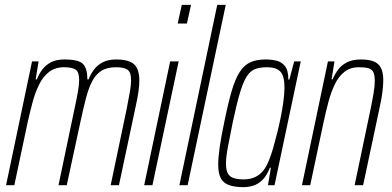

<svg xmlns="http://www.w3.org/2000/svg" viewBox="-20 -763 1616 791"><path d="M5 0 112 -510H139L127 -436H132Q140 -457 153.5 -475.5Q167 -494 189 -506Q211 -518 245 -518Q304 -518 322 -499.5Q340 -481 340 -436H345Q353 -457 367 -476Q381 -495 403.5 -506.5Q426 -518 458 -518Q511 -518 532.5 -498Q554 -478 554 -431Q554 -409 550 -382.5Q546 -356 538 -320L470 0H436L502 -315Q510 -356 515 -384.5Q520 -413 520 -432Q520 -466 505 -476Q490 -486 458 -486Q420 -486 396.5 -470.5Q373 -455 358.5 -426Q344 -397 333.5 -356Q323 -315 312 -264L255 0H221L287 -315Q296 -356 301 -385Q306 -414 306 -434Q306 -467 291 -476.5Q276 -486 244 -486Q207 -486 182 -466.5Q157 -447 141 -414.5Q125 -382 114.5 -343Q104 -304 95 -264L39 0Z M712 -666 729 -743H767L750 -666ZM574 0 681 -510H716L608 0Z M719 0 875 -743H910L753 0Z M983 8Q947 8 923.5 -0.5Q900 -9 889.5 -29Q879 -49 879 -84Q879 -113 885 -156Q891 -199 903 -255Q919 -335 934 -386.5Q949 -438 967.5 -466.5Q986 -495 1011.5 -506.5Q1037 -518 1074 -518Q1098 -518 1119 -513Q1140 -508 1154 -490.5Q1168 -473 1168 -435H1172L1192 -510H1219L1111 0H1084L1096 -72H1092Q1078 -37 1059.5 -20Q1041 -3 1021.5 2.5Q1002 8 983 8ZM985 -24Q1010 -24 1030 -33Q1050 -42 1064.5 -60Q1079 -78 1089 -105Q1097 -124 1105 -152Q1113 -180 1121.5 -213.5Q1130 -247 1137 -282Q1144 -317 1148 -348.5Q1152 -380 1152 -403Q1152 -449 1135.5 -467.5Q1119 -486 1080 -486Q1050 -486 1030 -478Q1010 -470 995.5 -446.5Q981 -423 967.5 -377Q954 -331 938 -255Q926 -196 918.5 -155.5Q911 -115 911 -89Q911 -62 919 -48Q927 -34 943.5 -29Q960 -24 985 -24Z M1224 0 1331 -510H1358L1346 -436H1350Q1359 -457 1372.5 -475.5Q1386 -494 1409 -506Q1432 -518 1466 -518Q1499 -518 1519.5 -510Q1540 -502 1549.5 -483Q1559 -464 1559 -433Q1559 -412 1555.5 -384Q1552 -356 1544 -320L1476 0H1441L1507 -315Q1515 -354 1519.5 -382Q1524 -410 1524 -430Q1524 -454 1518 -466Q1512 -478 1497.5 -482Q1483 -486 1459 -486Q1423 -486 1399 -467Q1375 -448 1359.5 -416Q1344 -384 1333.5 -344.5Q1323 -305 1314 -264L1258 0Z"/></svg>

Font: Saira ExtraCondensed Thin
Style: Italic
Weight: 250
Width: 2
Italic angle: -12°
Designer: Hector Gatti with collaboration of the Omnibus-Type team
Foundry: Omnibus-Type
Version: Version 1.101